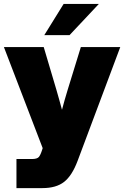

<svg xmlns="http://www.w3.org/2000/svg" viewBox="-22 -756 634 980"><path d="M62 204.1V55.7H140.1Q167.5 55.7 176.3 45.2Q185.1 34.7 193.4 7.8L195.8 0L-2 -515.6H201.2L266.1 -296.9Q273.4 -271.5 280.5 -246.3Q287.6 -221.2 294.4 -195.8Q301.3 -221.2 308.3 -246.6Q315.4 -272 323.2 -296.9L390.6 -515.6H591.8L374 65.4Q345.7 140.6 305.2 172.4Q264.6 204.1 194.8 204.1ZM204.1 -576.7 302.7 -735.8H482.4L333 -576.7Z"/></svg>

Font: Inter Display Black
Style: Regular
Weight: 900
Designer: Rasmus Andersson
Foundry: rsms
Version: Version 4.000;git-a52131595